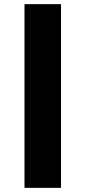

<svg xmlns="http://www.w3.org/2000/svg" viewBox="-20 -725 413 925"><path d="M98 180V-705H274V180Z"/></svg>

Font: Nunito Sans 7pt SemiExpanded Black
Style: Regular
Weight: 900
Width: 6
Designer: Vernon Adams
Foundry: Vernon Adams
Version: Version 3.101;gftools[0.9.27]